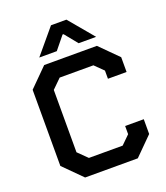

<svg xmlns="http://www.w3.org/2000/svg" viewBox="-161 -1014 969 1123"><g transform="rotate(-20 323.5 -452.5)"><path d="M60 -113V-587L173 -700H501L612 -589V-497H496V-548L443 -600H233L176 -544V-156L233 -100H443L496 -152V-203H612V-111L501 0H173ZM290 -905H386L515 -751H406L341 -831H335L270 -751H161Z"/></g></svg>

Font: Chakra Petch SemiBold
Style: Regular
Weight: 600
Designer: Katatrad Aksorn Co.,Ltd.
Foundry: Cadson Demak Co.,Ltd.
Version: Version 1.000; ttfautohint (v1.6)